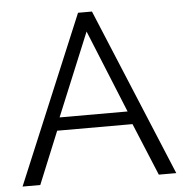

<svg xmlns="http://www.w3.org/2000/svg" viewBox="-51 -760 779 810"><g transform="rotate(-5 338.0 -355.0)"><path d="M12 0H87L178 -222H497L589 0H663L368 -710H309ZM193 -277 338 -628 481 -277Z"/></g></svg>

Font: Raleway Reg
Style: Regular
Weight: 400
Designer: Matt McInerney, Pablo Impallari, Rodrigo Fuenzalida
Foundry: Matt McInerney, Pablo Impallari, Rodrigo Fuenzalida
Version: Version 3.00 July 28, 2015